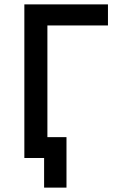

<svg xmlns="http://www.w3.org/2000/svg" viewBox="-20 -720 532 875"><path d="M181 135H283V-95H196V-604H472V-700H91V0H181Z"/></svg>

Font: Fixel Text Medium
Style: Regular
Weight: 500
Width: 4
Designer: AlfaBravo + MacPaw
Foundry: Kyrylo Tkachov, Marchela Mozhyna, Serhii Makarenko, Maria Weinstein, Zakhar Kryvoshyya
Version: Version 1.211